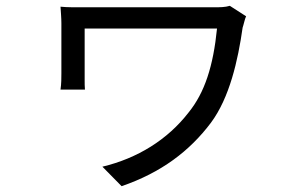

<svg xmlns="http://www.w3.org/2000/svg" viewBox="-20 -560 1040 660"><path d="M826 -504 770 -540C754 -535 735 -535 718 -535H229C213 -535 199 -536 188 -537C189 -520 191 -499 191 -480V-308C191 -293 191 -272 188 -252H272C271 -263 271 -273 271 -284V-462H726C713 -333 684 -242 628 -173C556 -80 453 -16 332 13L398 80C535 33 632 -41 705 -138C769 -224 798 -352 814 -465C817 -473 822 -497 826 -504Z"/></svg>

Font: Spoqa Han Sans Neo
Style: Regular
Weight: 400
Designer: [Spoqa Han Sans Neo] Dong-huui Kim ___ Younghwa Kang ___ Yujin Lee ___ [Noto Sans] Ryoko NISHIZUKA ____ (kana & ideograp
Foundry: Spoqa (http://www.spoqa-han-sans.com)
Version: Version 1.100;hotconv 1.0.109;makeotfexe 2.5.65596